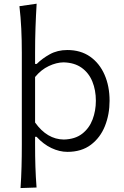

<svg xmlns="http://www.w3.org/2000/svg" viewBox="-20 -794 656 1018"><path d="M88.9 203.1Q92.8 145.5 94.2 90.3Q95.7 35.2 95.7 -28.8V-515.1Q95.7 -581.1 92.8 -642.1Q89.8 -703.1 83 -761.2L174.3 -774.4Q170.4 -710.9 168.2 -647.2Q166 -583.5 166 -515.1V-455.1H174.8Q203.6 -483.9 244.1 -506.3Q284.7 -528.8 336.9 -528.8Q407.7 -528.8 457.8 -493.7Q507.8 -458.5 534.4 -397.7Q561 -336.9 561 -259.8Q561 -187.5 536.4 -125.7Q511.7 -64 461.9 -26.4Q412.1 11.2 337.4 11.2Q295.4 11.2 252.7 -9Q210 -29.3 173.8 -68.8H166V-26.4Q166 35.6 167.7 89.1Q169.4 142.6 173.8 200.2ZM318.4 -54.2Q377.9 -55.7 415.5 -84.7Q453.1 -113.8 470.7 -160.2Q488.3 -206.5 488.3 -259.8Q488.3 -315.9 469.7 -361.6Q451.2 -407.2 413.1 -434.6Q375 -461.9 316.9 -463.4Q279.3 -462.9 238.8 -443.8Q198.2 -424.8 166 -385.7V-144.5Q229.5 -55.2 318.4 -54.2Z"/></svg>

Font: Pinar-DS1-FD Regular
Style: Regular
Weight: 400
Designer: Amin Abedi
Version: Version 3.000